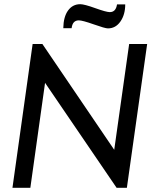

<svg xmlns="http://www.w3.org/2000/svg" viewBox="-20 -891 728 911"><path d="M678.2 -682.1 582 0H533.2L193.8 -498L124 0H39.1L134.8 -682.1H181.2L522 -180.2L592.8 -682.1ZM535.2 -870.1H574.2Q574.2 -821.8 551.5 -789.1Q528.8 -756.3 492.2 -756.3Q478.5 -756.3 424.8 -775.4Q371.1 -794.4 354 -794.4Q324.2 -794.4 319.8 -757.3H280.3Q281.2 -811.5 303 -841.3Q324.7 -871.1 360.8 -871.1Q379.9 -871.1 432.1 -852.3Q484.4 -833.5 501 -833.5Q529.8 -833.5 535.2 -870.1Z"/></svg>

Font: Myanmar Pyu Pro
Style: Regular
Weight: 400
Designer: Khon Soe Zaw Thu
Foundry: PaOh Unicode
Version: Version 2.00 April 29, 2017